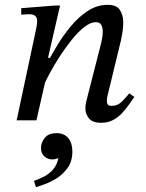

<svg xmlns="http://www.w3.org/2000/svg" viewBox="-20 -499 604 796"><path d="M400 10Q363 10 348.5 -8.5Q334 -27 334 -49Q334 -61 336.5 -72.5Q339 -84 340 -88L399 -319Q399 -319 402.5 -335.5Q406 -352 406 -367Q406 -384 400 -395.5Q394 -407 377 -407Q355 -407 329 -386.5Q303 -366 277 -333.5Q251 -301 228 -265.5Q205 -230 188 -198.5Q171 -167 163 -149L182 -249Q196 -276 219.5 -314.5Q243 -353 274 -390.5Q305 -428 343.5 -453.5Q382 -479 427 -479Q464 -479 477.5 -457Q491 -435 491 -408Q491 -383 487.5 -364Q484 -345 482 -334L426 -103Q426 -103 424.5 -95.5Q423 -88 423 -79Q423 -60 442 -60Q468 -60 486.5 -79Q505 -98 516 -112L537 -97Q527 -83 514.5 -65Q502 -47 485.5 -29.5Q469 -12 448 -1Q427 10 400 10ZM131 0H49L130 -380Q130 -380 132 -391Q134 -402 134 -413Q134 -426 126 -433Q118 -440 101 -440Q91 -440 79.5 -439Q68 -438 68 -438V-465L207 -476H229L179 -259H190ZM129 277 121 251Q141 244 162.5 233Q184 222 200.5 203Q217 184 222 156Q210 162 197 162Q179 162 164.5 150Q150 138 150 114Q150 91 166 72Q182 53 214 53Q246 53 263 73.5Q280 94 280 129Q280 171 259 199Q238 227 209.5 243.5Q181 260 157.5 267.5Q134 275 129 277Z"/></svg>

Font: STIX Two Text
Style: Italic
Weight: 400
Italic angle: -12°
Designer: Ross Mills, John Hudson & Paul Hanslow, Tiro Typeworks Ltd; with prior portions MicroPress Inc. and Coen Hoffman, Elsevi
Foundry: Tiro Typeworks Ltd
Version: Version 2.13 b171